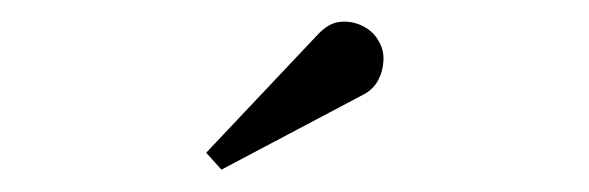

<svg xmlns="http://www.w3.org/2000/svg" viewBox="-20 -995 540 176"><path d="M183 -839.5 169 -855 271 -963Q281 -974 292 -975Q303 -976 312.8 -971Q322.5 -966 327 -957.5Q332 -949.5 331.5 -939.5Q331 -929.5 326.5 -921.2Q322 -913 313.5 -908.5Z"/></svg>

Font: BodoniModa 10 Custom
Style: Regular
Weight: 400
Designer: Owen Earl
Foundry: indestructible type
Version: Version 2.005